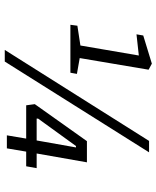

<svg xmlns="http://www.w3.org/2000/svg" viewBox="56 -720 672 825"><g transform="rotate(90 392.5 -307.0)"><path d="M297 -301 292 -273H86L90 -303L175 -316L218 -567L127 -557L132 -586L253 -623L279 -609L229 -313ZM694 -83H631L617 0H561L575 -83H432L427 -120L586 -344H677L639 -128H702ZM583 -128 613 -297H607L489 -134V-128ZM585 -611H634L244 9H194Z"/></g></svg>

Font: Grenze Light
Style: Italic
Weight: 300
Italic angle: -10°
Designer: Renata Polastri
Foundry: Omnibus-Type
Version: Version 1.002; ttfautohint (v1.8)